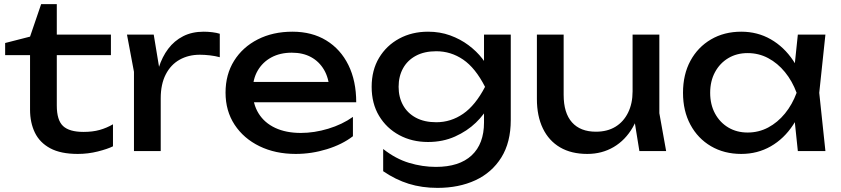

<svg xmlns="http://www.w3.org/2000/svg" viewBox="-20 -734 4087 933"><path d="M5 -466V-525L126 -556L180 -714H256V-566H519V-466H256V-221Q256 -150 286.5 -121.5Q317 -93 386 -93Q430 -93 464 -102.5Q498 -112 529 -130V-23Q503 -10 455.5 2Q408 14 358 14Q275 14 224 -13.5Q173 -41 149.5 -89.5Q126 -138 126 -201V-466Z M597 -566H727L761 -360V0H631V-385ZM1048 -570V-456Q1026 -462 1000 -465Q974 -468 951 -468Q896 -468 853 -444Q810 -420 785.5 -372.5Q761 -325 761 -256L731 -293Q735 -353 751.5 -405.5Q768 -458 797.5 -497Q827 -536 870 -558Q913 -580 970 -580Q990 -580 1011 -577.5Q1032 -575 1048 -570Z M1417 14Q1318 14 1241 -23.5Q1164 -61 1120 -128Q1076 -195 1076 -284Q1076 -372 1117.5 -438.5Q1159 -505 1232.5 -542.5Q1306 -580 1401 -580Q1496 -580 1565.5 -537.5Q1635 -495 1673 -418Q1711 -341 1711 -237H1178V-336H1646L1581 -299Q1578 -355 1554.5 -395Q1531 -435 1491.5 -456.5Q1452 -478 1398 -478Q1341 -478 1298.5 -455Q1256 -432 1232 -390.5Q1208 -349 1208 -292Q1208 -229 1236.5 -183Q1265 -137 1317.5 -112.5Q1370 -88 1442 -88Q1507 -88 1575 -108.5Q1643 -129 1695 -166V-72Q1643 -32 1568.5 -9Q1494 14 1417 14Z M2332 -139V-239L2337 -257V-366L2332 -386V-566H2462V-151Q2462 -42 2416 31.5Q2370 105 2290 142Q2210 179 2106 179Q2030 179 1966 159Q1902 139 1842 98V-10Q1903 38 1968 57.5Q2033 77 2098 77Q2212 77 2272 21Q2332 -35 2332 -139ZM2060 -44Q1982 -44 1920 -77.5Q1858 -111 1822 -171Q1786 -231 1786 -312Q1786 -393 1822 -453Q1858 -513 1920 -546.5Q1982 -580 2060 -580Q2118 -580 2167.5 -562Q2217 -544 2256.5 -514.5Q2296 -485 2323.5 -449.5Q2351 -414 2366 -377.5Q2381 -341 2381 -311Q2381 -272 2358 -225.5Q2335 -179 2292.5 -138Q2250 -97 2191 -70.5Q2132 -44 2060 -44ZM2100 -140Q2171 -140 2230.5 -181Q2290 -222 2337 -312Q2290 -404 2230.5 -444.5Q2171 -485 2100 -485Q2042 -485 2001 -463Q1960 -441 1938.5 -402Q1917 -363 1917 -312Q1917 -262 1938.5 -223Q1960 -184 2001 -162Q2042 -140 2100 -140Z M2834 14Q2756 14 2701.5 -18Q2647 -50 2618 -110Q2589 -170 2589 -253V-566H2719V-273Q2719 -185 2759.5 -139.5Q2800 -94 2876 -94Q2931 -94 2970.5 -118Q3010 -142 3032 -186.5Q3054 -231 3054 -290L3099 -265Q3091 -178 3055 -115.5Q3019 -53 2962 -19.5Q2905 14 2834 14ZM3087 0 3054 -204V-566H3184V-184L3217 0Z M3857 0 3835 -210 3861 -283 3835 -355 3857 -566H3991L3961 -283L3991 0ZM3897 -283Q3878 -194 3834 -127Q3790 -60 3725.5 -23Q3661 14 3582 14Q3499 14 3435 -23.5Q3371 -61 3335 -128Q3299 -195 3299 -283Q3299 -372 3335 -438.5Q3371 -505 3435 -542.5Q3499 -580 3582 -580Q3661 -580 3725.5 -543Q3790 -506 3834.5 -439.5Q3879 -373 3897 -283ZM3431 -283Q3431 -226 3454.5 -182.5Q3478 -139 3519 -114.5Q3560 -90 3613 -90Q3667 -90 3713 -114.5Q3759 -139 3794.5 -182.5Q3830 -226 3851 -283Q3830 -340 3794.5 -383.5Q3759 -427 3713 -451.5Q3667 -476 3613 -476Q3560 -476 3519 -451.5Q3478 -427 3454.5 -383.5Q3431 -340 3431 -283Z"/></svg>

Font: Unbounded
Style: Regular
Weight: 400
Designer: Luke Prowse, Jean-Baptiste Morizot, Fátima Lázaro, Florian Runge
Foundry: NaN
Version: Version 1.701;gftools[0.9.28.dev5+ged2979d]